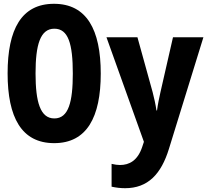

<svg xmlns="http://www.w3.org/2000/svg" viewBox="-20 -745 1100 1010"><path d="M265 8C437 8 510 -129 510 -358C510 -589 436 -725 264 -725C93 -725 20 -591 20 -359C20 -128 93 8 265 8ZM266 -122C192 -122 167 -208 167 -359C167 -510 192 -594 266 -594C339 -594 363 -515 363 -358C363 -210 341 -122 266 -122ZM638 245C758 245 828 171 869 37L1050 -549H890L824 -260C817 -229 810 -195 806 -164H803C798 -198 791 -229 783 -260L703 -549H540L737 1L728 28C704 100 660 123 611 123C599 123 583 121 567 117V237C590 242 613 245 638 245Z"/></svg>

Font: Noto Sans Mono Condensed ExtraBold
Style: Regular
Weight: 800
Width: 3
Designer: Monotype Design Team
Foundry: Monotype Imaging Inc.
Version: Version 2.014